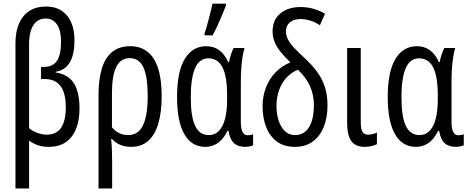

<svg xmlns="http://www.w3.org/2000/svg" viewBox="-20 -801 2590 1060"><path d="M233.4 -765.1Q285.2 -765.1 320.3 -741.7Q355.5 -718.3 373.3 -676.8Q391.1 -635.3 391.1 -580.6Q391.1 -499.5 365.5 -456.5Q339.8 -413.6 287.6 -404.8V-400.9Q356 -390.6 387.5 -341.8Q418.9 -293 418.9 -201.2Q418.9 -134.8 399.2 -87.6Q379.4 -40.5 342 -15.4Q304.7 9.8 251.5 9.8Q215.8 9.8 189.9 1Q164.1 -7.8 140.6 -24.4V239.3H65.4V-562Q65.4 -627 85.4 -672.1Q105.5 -717.3 143.1 -741.2Q180.7 -765.1 233.4 -765.1ZM231.9 -698.7Q203.1 -698.7 182.6 -682.6Q162.1 -666.5 151.4 -635.3Q140.6 -604 140.6 -558.6V-93.3Q159.2 -77.1 186.3 -67.4Q213.4 -57.6 237.3 -57.6Q292 -57.6 317.6 -95.9Q343.3 -134.3 343.3 -209.5Q343.3 -260.7 330.6 -295.2Q317.9 -329.6 292.2 -347.2Q266.6 -364.7 226.6 -364.7H206.5V-431.6H222.7Q272 -431.6 294.4 -465.3Q316.9 -499 316.9 -570.3Q316.9 -633.8 294.4 -666.3Q272 -698.7 231.9 -698.7Z M872.6 -270.5Q872.6 -183.1 854.5 -120.4Q836.4 -57.6 799.1 -23.9Q761.7 9.8 703.6 9.8Q669.4 9.8 643.1 -1.7Q616.7 -13.2 598.1 -33.7H593.8Q597.2 1.5 598.1 34.4Q599.1 67.4 599.1 96.2V239.3H523.9V-276.9Q523.9 -363.3 542.5 -423.3Q561 -483.4 599.9 -514.6Q638.7 -545.9 699.2 -545.9Q755.4 -545.9 793.9 -515.6Q832.5 -485.4 852.5 -424.3Q872.6 -363.3 872.6 -270.5ZM696.3 -480Q646 -480 622.1 -431.9Q598.1 -383.8 598.1 -285.2V-98.1Q615.2 -77.1 637.9 -66.2Q660.6 -55.2 687.5 -55.2Q743.2 -55.2 769.3 -108.9Q795.4 -162.6 795.4 -270.5Q795.4 -377 772 -428.5Q748.5 -480 696.3 -480Z M1132.3 -55.2Q1166.5 -55.2 1189 -78.6Q1211.4 -102.1 1222.7 -146Q1233.9 -189.9 1233.9 -252V-272.9Q1233.9 -378.4 1208.5 -428.7Q1183.1 -479 1130.4 -479Q1080.1 -479 1056.6 -423.8Q1033.2 -368.7 1033.2 -265.1Q1033.2 -156.2 1057.6 -105.7Q1082 -55.2 1132.3 -55.2ZM1112.8 9.8Q1038.1 9.8 997.8 -60.1Q957.5 -129.9 957.5 -266.1Q957.5 -405.8 1000.2 -475.8Q1043 -545.9 1118.2 -545.9Q1160.2 -545.9 1190.2 -523.9Q1220.2 -502 1239.7 -458.5H1244.6Q1248 -478.5 1254.9 -499.8Q1261.7 -521 1270 -536.1H1330.1Q1323.7 -515.1 1319.1 -487.1Q1314.5 -459 1312 -424.8Q1309.6 -390.6 1309.6 -351.1V-128.4Q1309.6 -90.3 1319.1 -72.3Q1328.6 -54.2 1346.7 -54.2Q1355 -54.2 1362.8 -55.7Q1370.6 -57.1 1377.4 -59.6V1Q1373.5 3.4 1366.2 5.4Q1358.9 7.3 1350.6 8.5Q1342.3 9.8 1335 9.8Q1293.9 9.8 1271.7 -10.7Q1249.5 -31.2 1241.2 -78.6H1235.4Q1222.7 -51.3 1204.6 -31.2Q1186.5 -11.2 1163.3 -0.7Q1140.1 9.8 1112.8 9.8ZM1109.4 -606V-617.7Q1113.8 -629.4 1120.4 -651.6Q1127 -673.8 1133.5 -699.5Q1140.1 -725.1 1145.5 -747.3Q1150.9 -769.5 1152.8 -780.8H1227.1V-770Q1217.8 -745.6 1205.8 -716.8Q1193.8 -688 1180.4 -659.2Q1167 -630.4 1153.8 -606Z M1638.2 -762.2Q1678.7 -762.2 1713.9 -751.5Q1749 -740.7 1774.4 -725.1L1746.1 -661.6Q1718.8 -679.7 1691.9 -687.7Q1665 -695.8 1638.7 -695.8Q1602.1 -695.8 1580.3 -677.5Q1558.6 -659.2 1558.6 -628.4Q1558.6 -603.5 1571.5 -580.1Q1584.5 -556.6 1607.4 -533Q1630.4 -509.3 1660.2 -481.9Q1702.1 -443.4 1730.7 -404.3Q1759.3 -365.2 1773.7 -320.6Q1788.1 -275.9 1788.1 -219.2Q1788.1 -152.8 1767.6 -101.1Q1747.1 -49.3 1707 -19.8Q1667 9.8 1607.9 9.8Q1547.9 9.8 1508.3 -19.8Q1468.8 -49.3 1449.2 -100.1Q1429.7 -150.9 1429.7 -213.9Q1429.7 -270.5 1448.5 -318.6Q1467.3 -366.7 1501.7 -402.1Q1536.1 -437.5 1583.5 -456.5Q1553.7 -484.9 1531.5 -511.7Q1509.3 -538.6 1497.1 -566.9Q1484.9 -595.2 1484.9 -627.4Q1484.9 -692.9 1528.6 -727.5Q1572.3 -762.2 1638.2 -762.2ZM1625 -416Q1585.4 -399.9 1559.1 -369.6Q1532.7 -339.4 1519.5 -299.8Q1506.3 -260.3 1506.3 -215.8Q1506.3 -173.3 1517.8 -136.7Q1529.3 -100.1 1552.2 -77.6Q1575.2 -55.2 1608.9 -55.2Q1642.6 -55.2 1665.8 -74.7Q1689 -94.2 1700.9 -131.3Q1712.9 -168.5 1712.9 -221.2Q1712.9 -276.4 1692.1 -324Q1671.4 -371.6 1625 -416Z M1971.7 -536.1V-126Q1971.7 -88.4 1981.2 -73Q1990.7 -57.6 2011.7 -57.6Q2024.9 -57.6 2039.6 -61.3Q2054.2 -64.9 2061 -69.3V-4.9Q2046.9 2 2029.5 5.9Q2012.2 9.8 1993.2 9.8Q1960 9.8 1938.5 -3.9Q1917 -17.6 1906.7 -47.1Q1896.5 -76.7 1896.5 -124.5V-536.1Z M2295.4 -55.2Q2329.6 -55.2 2352.1 -78.6Q2374.5 -102.1 2385.7 -146Q2397 -189.9 2397 -252V-272.9Q2397 -378.4 2371.6 -428.7Q2346.2 -479 2293.5 -479Q2243.2 -479 2219.7 -423.8Q2196.3 -368.7 2196.3 -265.1Q2196.3 -156.2 2220.7 -105.7Q2245.1 -55.2 2295.4 -55.2ZM2275.9 9.8Q2201.2 9.8 2160.9 -60.1Q2120.6 -129.9 2120.6 -266.1Q2120.6 -405.8 2163.3 -475.8Q2206.1 -545.9 2281.2 -545.9Q2323.2 -545.9 2353.3 -523.9Q2383.3 -502 2402.8 -458.5H2407.7Q2411.1 -478.5 2418 -499.8Q2424.8 -521 2433.1 -536.1H2493.2Q2486.8 -515.1 2482.2 -487.1Q2477.5 -459 2475.1 -424.8Q2472.7 -390.6 2472.7 -351.1V-128.4Q2472.7 -90.3 2482.2 -72.3Q2491.7 -54.2 2509.8 -54.2Q2518.1 -54.2 2525.9 -55.7Q2533.7 -57.1 2540.5 -59.6V1Q2536.6 3.4 2529.3 5.4Q2522 7.3 2513.7 8.5Q2505.4 9.8 2498 9.8Q2457 9.8 2434.8 -10.7Q2412.6 -31.2 2404.3 -78.6H2398.4Q2385.7 -51.3 2367.7 -31.2Q2349.6 -11.2 2326.4 -0.7Q2303.2 9.8 2275.9 9.8Z"/></svg>

Font: Open Sans Condensed
Style: Regular
Weight: 400
Width: 3
Designer: Monotype Design Team
Foundry: Monotype Imaging Inc.
Version: Version 3.000